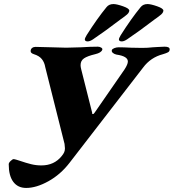

<svg xmlns="http://www.w3.org/2000/svg" viewBox="-20 -885 856 946"><path d="M23 -76Q23 -83 32.5 -92Q42 -101 47 -101Q51 -101 61 -98Q71 -95 77 -93Q109 -82 133.5 -76Q158 -70 184 -70Q247 -70 284 -116Q293 -127 296.5 -135.5Q300 -144 300 -154Q300 -158 298 -176L203 -554Q199 -578 186 -594Q173 -610 147 -618Q131 -623 131 -633Q131 -643 138 -648.5Q145 -654 155 -654Q177 -654 233 -652Q287 -650 306 -650Q326 -650 380 -652Q425 -655 462 -655Q471 -655 478.5 -650.5Q486 -646 484 -640Q479 -625 449 -618Q411 -609 394 -597.5Q377 -586 377 -564Q377 -555 380 -544L434 -330Q433 -323 438 -323Q442 -323 447 -331L593 -542Q610 -568 610 -582Q610 -608 554 -616Q544 -618 536.5 -624Q529 -630 531 -638Q533 -644 543.5 -648Q554 -652 565 -652Q589 -652 625 -650L680 -649Q708 -649 733 -652Q741 -652 758.5 -653.5Q776 -655 791 -655Q816 -655 816 -642Q816 -632 808 -627.5Q800 -623 783 -618Q722 -602 685 -552L322 -82Q278 -25 218.5 8Q159 41 109 41Q68 41 45.5 11Q23 -19 23 -76ZM566 -689V-691Q566 -697 575 -712Q627 -794 673 -850Q685 -865 707 -865Q723 -865 754.5 -854Q786 -843 785 -832Q784 -820 767 -808Q760 -802 754 -798Q748 -794 744 -791Q664 -730 606 -691Q591 -681 580 -681Q568 -681 566 -689ZM398 -689V-691Q398 -697 407 -712Q459 -794 505 -850Q517 -865 539 -865Q555 -865 586.5 -854Q618 -843 617 -832Q616 -820 599 -808Q592 -802 586 -798Q580 -794 576 -791Q496 -730 438 -691Q423 -681 412 -681Q400 -681 398 -689Z"/></svg>

Font: EB Garamond ExtraBold
Style: Italic
Weight: 800
Italic angle: -17.2°
Designer: Georg Duffner and Octavio Pardo
Foundry: Georg Duffner
Version: Version 1.000